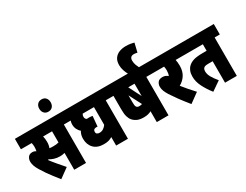

<svg xmlns="http://www.w3.org/2000/svg" viewBox="-87 -1494 2705 2115"><g transform="rotate(-30 1265.0 -437.0)"><path d="M546 -489V0H396V-214Q379 -209 363.5 -207.5Q348 -206 335 -206Q296 -206 263.5 -216.5Q231 -227 207 -242Q204 -239 200 -236Q229 -197 267.5 -152Q306 -107 340 -68L220 19Q185 -27 159 -59.5Q133 -92 110.5 -125Q88 -158 60 -203Q20 -268 20 -319Q20 -351 37.5 -375Q55 -399 92 -399Q116 -399 137 -385Q143 -411 143 -437Q143 -464 137 -489H0V-622H612V-489ZM321 -339Q344 -339 361 -340.5Q378 -342 396 -347V-489H282Q286 -474 288.5 -456Q291 -438 291 -416Q291 -394 287.5 -375.5Q284 -357 278 -342Q297 -339 321 -339Z M398 -774Q398 -808 417.5 -830Q437 -852 471 -852Q505 -852 524 -830Q543 -808 543 -774Q543 -740 524 -718Q505 -696 471 -696Q437 -696 417.5 -718Q398 -740 398 -774Z M1145 -489H1079V0H929V-108Q907 -94 883 -87Q859 -80 821 -80Q739 -80 694.5 -126Q650 -172 650 -248Q650 -297 674 -336Q651 -355 638 -382.5Q625 -410 625 -443Q625 -468 633 -489H600V-622H1145ZM800 -248Q800 -229 812 -221Q824 -213 843 -213Q870 -213 891.5 -227Q913 -241 929 -264V-489H786Q775 -474 775 -456Q775 -427 796 -416Q810 -417 824 -417Q829 -417 843.5 -416Q858 -415 868 -413L856 -283Q852 -284 847.5 -284Q843 -284 838 -284Q822 -284 811 -275.5Q800 -267 800 -248Z M1661 -622V-489H1595V0H1446V-138Q1408 -116 1350 -116Q1298 -116 1266 -131.5Q1234 -147 1214 -171Q1196 -193 1186.5 -226.5Q1177 -260 1177 -325V-489H1133V-622ZM1445 -489H1365L1445 -332ZM1332 -264Q1337 -257 1345 -252.5Q1353 -248 1369 -248Q1378 -248 1386.5 -249.5Q1395 -251 1404 -254L1323 -411V-323Q1323 -299 1325 -286.5Q1327 -274 1332 -264Z M1441 -615Q1425 -641 1412.5 -678Q1400 -715 1400 -750Q1400 -802 1422.5 -834Q1445 -866 1483 -881Q1521 -896 1567 -896Q1601 -896 1627.5 -891.5Q1654 -887 1671 -882L1644 -769Q1636 -771 1623.5 -773Q1611 -775 1600 -775Q1573 -775 1561 -760.5Q1549 -746 1549 -722Q1549 -691 1559.5 -663.5Q1570 -636 1581 -615Z M1996 -68 1876 19Q1817 -54 1780 -104.5Q1743 -155 1711 -204Q1691 -236 1680 -264Q1669 -292 1669 -319Q1669 -351 1687 -375Q1705 -399 1748 -399Q1784 -399 1814 -373Q1826 -400 1826 -437Q1826 -466 1821 -489H1649V-622H2025V-489H1968Q1971 -474 1973.5 -455Q1976 -436 1976 -412Q1976 -343 1946 -295.5Q1916 -248 1865 -220Q1890 -188 1924.5 -148Q1959 -108 1996 -68Z M2464 -489V0H2314V-273H2260Q2232 -273 2218.5 -269Q2205 -265 2197 -255Q2186 -241 2186 -218Q2186 -180 2208.5 -141Q2231 -102 2268 -58L2152 22Q2103 -40 2069.5 -106Q2036 -172 2036 -236Q2036 -277 2047.5 -306Q2059 -335 2080 -355Q2107 -381 2148.5 -393.5Q2190 -406 2269 -406H2314V-489H2013V-622H2530V-489Z"/></g></svg>

Font: Noto Sans Devanagari UI ExtraCondensed Black
Style: Regular
Weight: 900
Width: 2
Designer: Jelle Bosma - Monotype Design Team
Foundry: Monotype Imaging Inc.
Version: Version 2.003